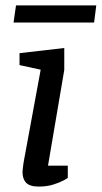

<svg xmlns="http://www.w3.org/2000/svg" viewBox="-20 -683 375 708"><path d="M123 5Q90 5 76.5 -9Q63 -23 63 -49Q63 -55 64.5 -65.5Q66 -76 67 -84L130 -426L52 -443V-487L217 -506V-425L157 -72H230V-27Q228 -25 213 -17Q198 -9 175 -2Q152 5 123 5ZM30 -600 39 -663H335L327 -600Z"/></svg>

Font: Faustina Medium
Style: Italic
Weight: 500
Italic angle: -8°
Designer: Alfonso Garcia
Foundry: http://www.omnibus-type.com
Version: Version 1.200